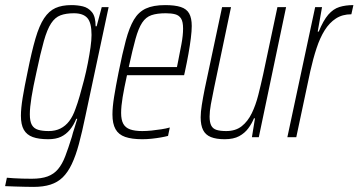

<svg xmlns="http://www.w3.org/2000/svg" viewBox="-65 -538 1406 753"><path d="M66 195Q50 195 32 194.5Q14 194 -5.5 193.5Q-25 193 -45 192L-38 159Q-27 160 -11.5 161Q4 162 22.5 162.5Q41 163 59 163Q97 163 121.5 154Q146 145 162.5 125.5Q179 106 191 74.5Q203 43 217 -2Q220 -15 227 -36Q234 -57 238 -72H234Q224 -47 209 -29Q194 -11 174 -1.5Q154 8 124 8Q87 8 63.5 -0.5Q40 -9 28.5 -29Q17 -49 17 -84Q17 -113 24 -155.5Q31 -198 43 -255Q59 -335 74 -386.5Q89 -438 108 -466.5Q127 -495 152.5 -506.5Q178 -518 215 -518Q239 -518 260 -513Q281 -508 295.5 -490.5Q310 -473 310 -435H314L334 -510H361L270 -83Q257 -20 244.5 26.5Q232 73 216.5 105.5Q201 138 181 157.5Q161 177 133 186Q105 195 66 195ZM126 -24Q152 -24 172 -34Q192 -44 206.5 -63Q221 -82 231 -111Q239 -132 247.5 -161.5Q256 -191 264.5 -224Q273 -257 279.5 -290.5Q286 -324 290 -352.5Q294 -381 294 -401Q294 -449 277.5 -467.5Q261 -486 225 -486Q194 -486 172.5 -478Q151 -470 135.5 -446.5Q120 -423 107 -377Q94 -331 78 -255Q65 -197 58.5 -156.5Q52 -116 52 -90Q52 -62 60 -48Q68 -34 84.5 -29Q101 -24 126 -24Z M493 8Q452 8 426 -1Q400 -10 388 -31.5Q376 -53 376 -89Q376 -118 382.5 -158.5Q389 -199 400 -254Q415 -329 428.5 -379.5Q442 -430 460 -460.5Q478 -491 507 -504.5Q536 -518 583 -518Q621 -518 644 -510.5Q667 -503 677 -485Q687 -467 687 -436Q687 -417 683.5 -388.5Q680 -360 674 -326.5Q668 -293 660 -256L657 -243H433Q422 -193 416 -157Q410 -121 410 -95Q410 -68 418.5 -52.5Q427 -37 445.5 -30.5Q464 -24 493 -24Q510 -24 529.5 -26Q549 -28 568 -31Q587 -34 601 -38L594 -5Q583 -2 566 1Q549 4 530 6Q511 8 493 8ZM440 -275H629L634 -300Q640 -330 646.5 -364.5Q653 -399 653 -426Q653 -453 645 -465.5Q637 -478 622 -482Q607 -486 585 -486Q551 -486 529 -478.5Q507 -471 492.5 -449Q478 -427 466.5 -385.5Q455 -344 440 -275Z M816 8Q783 8 762 -0.5Q741 -9 731.5 -28Q722 -47 722 -78Q722 -98 726.5 -126.5Q731 -155 738 -190L806 -510H841L775 -195Q767 -157 762 -129Q757 -101 757 -81Q757 -58 763.5 -45.5Q770 -33 784.5 -28.5Q799 -24 822 -24Q859 -24 883 -43Q907 -62 922.5 -94Q938 -126 948 -165.5Q958 -205 967 -246L1023 -510H1057L950 0H923L935 -74H931Q923 -54 909 -35Q895 -16 873 -4Q851 8 816 8Z M1062 0 1171 -510H1198L1181 -414H1185Q1203 -458 1222.5 -480.5Q1242 -503 1266 -510.5Q1290 -518 1321 -518L1313 -482Q1278 -482 1252.5 -465.5Q1227 -449 1208.5 -419.5Q1190 -390 1176.5 -349Q1163 -308 1152 -259L1097 0Z"/></svg>

Font: Saira ExtraCondensed Thin
Style: Italic
Weight: 250
Width: 2
Italic angle: -12°
Designer: Hector Gatti with collaboration of the Omnibus-Type team
Foundry: Omnibus-Type
Version: Version 1.101